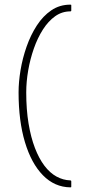

<svg xmlns="http://www.w3.org/2000/svg" viewBox="-20 -722 407 827"><path d="M287 81Q287 84 286 84.5Q285 85 283 85Q215 84 165 33Q115 -18 87.5 -109.5Q60 -201 60 -324Q60 -369 68.5 -420Q77 -471 94.5 -521Q112 -571 138.5 -612Q165 -653 201 -677.5Q237 -702 283 -702Q285 -702 286 -701.5Q287 -701 287 -699V-676Q287 -675 286 -674Q285 -673 283 -673Q247 -673 217.5 -652Q188 -631 165 -595Q142 -559 126 -513.5Q110 -468 101.5 -419Q93 -370 93 -324Q93 -250 103 -190Q113 -130 130.5 -84.5Q148 -39 171.5 -8Q195 23 223.5 38.5Q252 54 283 55Q285 55 286 56Q287 57 287 59Z"/></svg>

Font: Glory Thin
Style: Regular
Weight: 100
Designer: Robert Leuschke
Foundry: Robert Leuschke
Version: Version 1.011